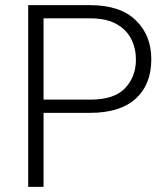

<svg xmlns="http://www.w3.org/2000/svg" viewBox="-20 -731 656 751"><path d="M332.5 -289.6H150.4V0H90.3V-710.9H332.5Q449.7 -710.9 510.7 -652.1Q571.8 -593.3 571.8 -499Q571.8 -400.4 510.7 -345Q449.7 -289.6 332.5 -289.6ZM332.5 -659.2H150.4V-341.3H332.5Q427.7 -341.3 469.7 -386.5Q511.7 -431.6 511.7 -498Q511.7 -541.5 493.4 -578.1Q475.1 -614.7 435.5 -637Q396 -659.2 332.5 -659.2Z"/></svg>

Font: Vazirmatn RD UI ExtraLight
Style: Regular
Weight: 200
Designer: Saber Rastikerdar
Foundry: Saber Rastikerdar
Version: Version 33.003